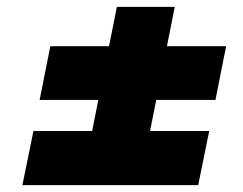

<svg xmlns="http://www.w3.org/2000/svg" viewBox="-20 -629 704 557"><path d="M487 -609 393 -137H225L319 -609ZM126 -495H636L605 -339H95ZM77 -249H587L555 -92H45Z"/></svg>

Font: Albert Sans Black
Style: Italic
Weight: 900
Italic angle: -11.25°
Designer: Andreas Rasmussen
Foundry: a.Foundry
Version: Version 1.025